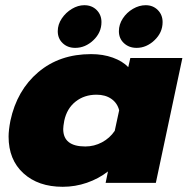

<svg xmlns="http://www.w3.org/2000/svg" viewBox="-20 -703 721 738"><path d="M202 -583Q202 -609 217.5 -632Q233 -655 256.5 -669Q280 -683 304 -683Q333 -683 351.5 -664.5Q370 -646 370 -618Q370 -578 339 -548.5Q308 -519 269 -519Q240 -519 221 -537Q202 -555 202 -583ZM437 -583Q437 -609 452 -632Q467 -655 491 -669Q515 -683 540 -683Q568 -683 586.5 -664.5Q605 -646 605 -618Q605 -578 574 -548.5Q543 -519 505 -519Q476 -519 456.5 -537Q437 -555 437 -583ZM13 -178Q13 -202 20 -239Q45 -356 127 -425.5Q209 -495 330 -495Q376 -495 413.5 -481.5Q451 -468 473 -445L481 -480H681L579 0H386L395 -44Q359 -16 314 -0.5Q269 15 221 15Q127 15 70 -37Q13 -89 13 -178ZM421 -200 438 -279Q431 -307 408 -323Q385 -339 351 -339Q304 -339 270.5 -312.5Q237 -286 227 -239Q223 -217 223 -207Q223 -140 308 -140Q342 -140 372 -156Q402 -172 421 -200Z"/></svg>

Font: Prompt ExtraBold
Style: Italic
Weight: 800
Italic angle: -12°
Designer: Katatrad Team
Foundry: CadsonDemak
Version: Version 1.001